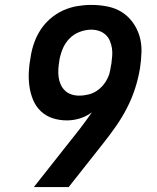

<svg xmlns="http://www.w3.org/2000/svg" viewBox="-20 -763 640 783"><path d="M118 0 306 -238Q319 -255 331 -271.5Q343 -288 355 -305Q332 -288 305.5 -280Q279 -272 253 -272Q222 -272 194.5 -281Q167 -290 146.5 -309.5Q126 -329 115 -355.5Q104 -382 100 -411Q96 -440 97.5 -470Q99 -500 105 -531Q109 -559 119 -587.5Q129 -616 145.5 -641.5Q162 -667 186 -687.5Q210 -708 237.5 -720.5Q265 -733 294.5 -738Q324 -743 352 -743Q386 -743 418.5 -736.5Q451 -730 477 -713.5Q503 -697 521.5 -671.5Q540 -646 549 -615.5Q558 -585 557 -551.5Q556 -518 551 -485Q544 -443 531 -402.5Q518 -362 498 -323Q478 -284 452.5 -247.5Q427 -211 399 -176L260 0ZM303 -373Q322 -373 342 -378Q362 -383 379 -395.5Q396 -408 408 -425.5Q420 -443 426 -462Q428 -471 430 -480Q432 -489 433 -498L434 -501Q436 -517 437.5 -534Q439 -551 436.5 -566.5Q434 -582 428 -596.5Q422 -611 410.5 -621.5Q399 -632 384 -637Q369 -642 352 -642Q329 -642 305 -633Q281 -624 263 -605.5Q245 -587 235.5 -563.5Q226 -540 222 -517V-515Q219 -498 218 -481.5Q217 -465 219 -449Q221 -433 227.5 -418.5Q234 -404 245 -393.5Q256 -383 271 -378Q286 -373 303 -373Z"/></svg>

Font: Iosevka Extended
Style: Bold Italic
Weight: 700
Width: 7
Italic angle: -9°
Monospace: yes
Designer: Belleve Invis
Foundry: Belleve Invis
Version: Version 32.5.0; ttfautohint (v1.8.4)